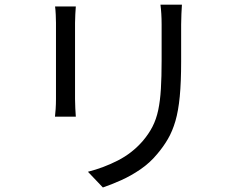

<svg xmlns="http://www.w3.org/2000/svg" viewBox="-20 -779 1040 840"><path d="M775.9 -758.6Q774.9 -740.2 773.7 -718.6Q772.5 -697 772.5 -671.9Q772.5 -652 772.5 -621Q772.5 -590 772.5 -559.4Q772.5 -528.9 772.5 -510Q772.5 -420.4 766.5 -357.2Q760.4 -294 747.5 -249.6Q734.5 -205.2 714.7 -171.1Q695 -137.1 667.8 -105.2Q636 -66.6 594.4 -38.1Q552.7 -9.6 509.9 9.5Q467.1 28.6 430.1 41.2L364.7 -27.5Q433.6 -45.1 495.5 -76.8Q557.5 -108.4 603.7 -161.1Q630.5 -192.4 647.1 -224.8Q663.7 -257.1 672.2 -297.3Q680.7 -337.4 683.9 -390.1Q687.1 -442.8 687.1 -513.7Q687.1 -533.5 687.1 -564Q687.1 -594.5 687.1 -624.5Q687.1 -654.6 687.1 -671.9Q687.1 -697 685.7 -718.6Q684.4 -740.2 682 -758.6ZM311.7 -750.8Q310.7 -736.7 309.5 -716.8Q308.3 -696.9 308.3 -679.1Q308.3 -671.6 308.3 -647.3Q308.3 -623 308.3 -588.8Q308.3 -554.6 308.3 -516.6Q308.3 -478.7 308.3 -443.5Q308.3 -408.3 308.3 -382Q308.3 -355.7 308.3 -345.2Q308.3 -326.2 309.5 -304.4Q310.7 -282.6 311.7 -268.7H220.5Q222.1 -280.6 223.5 -302.2Q224.9 -323.8 224.9 -345.6Q224.9 -356.1 224.9 -382.4Q224.9 -408.7 224.9 -443.9Q224.9 -479.1 224.9 -517Q224.9 -555 224.9 -589Q224.9 -623 224.9 -647.3Q224.9 -671.6 224.9 -679.1Q224.9 -692.5 223.9 -714.6Q222.9 -736.7 220.9 -750.8Z"/></svg>

Font: Noto Sans TC Thin
Style: Regular
Weight: 100
Designer: Ryoko NISHIZUKA 西塚涼子 (kana, bopomofo & ideographs); Paul D. Hunt (Latin, Greek & Cyrillic); Sandoll Communications 산돌커뮤니
Foundry: Adobe
Version: Version 2.004-H2;hotconv 1.0.118;makeotfexe 2.5.65603